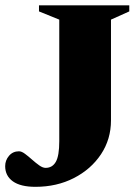

<svg xmlns="http://www.w3.org/2000/svg" viewBox="-22 -690 522 724"><path d="M396.5 -236Q396.5 -165 358.8 -108.2Q321 -51.5 256.5 -18.5Q192 14.5 111.5 14.5Q55.5 14.5 26.5 -6.2Q-2.5 -27 -2.5 -63.5Q-2.5 -85.5 12 -102.5Q26.5 -119.5 49.5 -119.5Q59.5 -119.5 72.2 -110Q85 -100.5 98.8 -88.2Q112.5 -76 125.8 -66.5Q139 -57 150 -57Q175.5 -57 188.5 -79.8Q201.5 -102.5 201.5 -157.5V-616L125 -647V-670H465.5V-647L396.5 -616Z"/></svg>

Font: Newsreader Text ExtraBold
Style: Regular
Weight: 800
Designer: Hugues Gentile
Foundry: Production Type
Version: Version 1.001